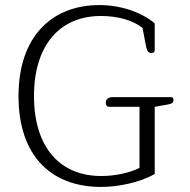

<svg xmlns="http://www.w3.org/2000/svg" viewBox="-20 -726 751 757"><path d="M378 11C443 11 529 -5 590 -40V-305L642 -314C657 -317 664 -321 664 -332C664 -337 662 -343 655 -343H425C407 -343 397 -335 397 -322C397 -311 402 -305 410 -305H530V-64C488 -43 430 -32 379 -32C215 -32 114 -147 114 -347C114 -548 216 -663 378 -663C442 -663 503 -647 542 -616L555 -547C559 -526 564 -517 577 -517C587 -517 590 -522 590 -529V-634C538 -678 456 -706 372 -706C186 -706 53 -584 53 -347C53 -108 185 11 378 11Z"/></svg>

Font: Maitree Light
Style: Regular
Weight: 300
Designer: CadsonDemak Team
Foundry: CadsonDemak
Version: Version 1.000;PS 001.000;hotconv 1.0.88;makeotf.lib2.5.64775